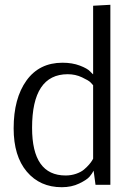

<svg xmlns="http://www.w3.org/2000/svg" viewBox="-20 -772 556 802"><path d="M238 10Q147 10 92 -55Q37 -120 37 -236Q37 -361 90.5 -435.5Q144 -510 241 -510Q282 -510 313.5 -498Q345 -486 356 -474L368 -462H369V-748L441 -752V0H379L371 -59Q365 -47 354 -34Q343 -21 311 -5.5Q279 10 238 10ZM254 -39Q277 -39 297.5 -46Q318 -53 330.5 -63.5Q343 -74 352 -84.5Q361 -95 365 -102L369 -109V-416Q365 -421 357.5 -428.5Q350 -436 322.5 -449Q295 -462 263 -462Q114 -462 114 -238Q114 -39 254 -39Z"/></svg>

Font: Arsenal
Style: Regular
Weight: 400
Designer: Andrij Shevchenko
Foundry: Stairsfor
Version: Version 2.001;PS 002.001;hotconv 1.0.88;makeotf.lib2.5.64775